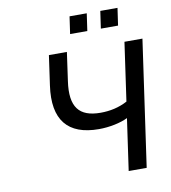

<svg xmlns="http://www.w3.org/2000/svg" viewBox="-97 -996 959 1078"><g transform="rotate(-10 383.0 -456.5)"><path d="M651.4 0 753.9 -718.8H651.4L604 -386.2C556.2 -360.4 503.9 -349.6 450.7 -349.6C328.6 -349.6 279.3 -411.1 300.3 -556.2L323.2 -718.8H220.7L196.8 -550.3C168.9 -356 249 -260.7 425.8 -260.7C485.8 -260.7 549.3 -273.9 590.8 -294.4L548.8 0ZM631.8 -814.5 646 -913.1H547.9L533.7 -814.5ZM456.5 -814.5 470.7 -913.1H372.6L358.4 -814.5Z"/></g></svg>

Font: Winston
Style: Italic
Weight: 400
Italic angle: -8.13011°
Designer: Vernon Adams, Kim Jin-seong, David Berlow, Cristiano Sobral
Foundry: The Winston Project Authors
Version: Version 3.004